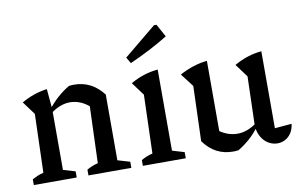

<svg xmlns="http://www.w3.org/2000/svg" viewBox="-77 -893 1645 1049"><g transform="rotate(-10 745.0 -368.5)"><path d="M33 0V-32Q46 -39 60.5 -45.5Q75 -52 96 -57L106 -382L52 -455Q119 -494 194 -504L204 -392V-54L271 -34V0ZM336 0V-32Q348 -39 363 -45.5Q378 -52 398 -57L409 -371L506 -419V-54L574 -34V0ZM197 -370 194 -391Q221 -426 251.5 -453Q282 -480 316 -500Q323 -501 330.5 -501.5Q338 -502 344 -502Q393 -502 433 -481.5Q473 -461 506 -419L409 -371Q360 -411 305 -411Q251 -411 197 -370Z M638 0V-32Q652 -40 667.5 -46.5Q683 -53 701 -57L711 -382L657 -455Q691 -475 729 -487.5Q767 -500 809 -504V-54L876 -34V0ZM671 -564 651 -598 831 -746H845L884 -675Q832 -643 778.5 -615.5Q725 -588 671 -564Z M1384 -77 1478 -85Q1474 -54 1460 -33.5Q1446 -13 1426 -3Q1406 7 1385 7Q1360 7 1337 -5.5Q1314 -18 1298 -43.5Q1282 -69 1278 -105L1286 -382L1232 -455Q1305 -497 1384 -504ZM1167 7Q1159 8 1152 8.5Q1145 9 1138 9Q1088 9 1047.5 -12Q1007 -33 975 -77L1063 -129Q1117 -83 1179 -83Q1232 -83 1286 -122L1288 -102Q1262 -67 1231.5 -40Q1201 -13 1167 7ZM975 -77 985 -382 929 -455Q1007 -497 1082 -504V-91Z"/></g></svg>

Font: Piazzolla Thin SemiBold
Style: Regular
Weight: 600
Version: Version 2.005